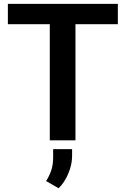

<svg xmlns="http://www.w3.org/2000/svg" viewBox="-20 -731 655 1000"><path d="M593.8 -710.9V-605H373V0H239.3V-605H21V-710.9ZM355.5 45.9V82Q355.5 126 335.9 172.6Q316.4 219.2 285.2 249.5L220.2 211.9Q237.3 185.1 247.1 155.8Q256.8 126.5 256.8 87.4V45.9Z"/></svg>

Font: Vazirmatn RD UI SemiBold
Style: Regular
Weight: 600
Designer: Saber Rastikerdar
Foundry: Saber Rastikerdar
Version: Version 33.003